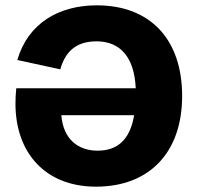

<svg xmlns="http://www.w3.org/2000/svg" viewBox="-20 -690 748 720"><path d="M340 10C539 10 663 -117 663 -330C663 -543 543 -670 343 -670C201 -670 85 -603 45 -465L206 -430C225 -497 266 -535 342 -535C432 -535 484 -474 489 -359H41C39 -339 38 -320 38 -301C38 -119 148 10 340 10ZM346 -125C273 -125 217 -168 210 -258H483C468 -168 422 -125 346 -125Z"/></svg>

Font: Work Sans
Style: Bold
Weight: 700
Designer: Wei Huang
Foundry: Wei Huang
Version: Version 2.012